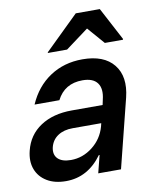

<svg xmlns="http://www.w3.org/2000/svg" viewBox="-82 -779 688 851"><g transform="rotate(-10 262.0 -353.5)"><path d="M146.7 9.2Q95.8 9.2 61.3 -11.7Q26.7 -32.5 12.9 -68.8Q-0.8 -105 10.8 -151.7Q27.5 -220 84.2 -257.5Q140.8 -295 225.8 -295H364.2L369.2 -318.3Q380.8 -365.8 361.7 -392.1Q342.5 -418.3 295 -418.3Q214.2 -418.3 179.2 -349.2H67.5Q100.8 -425.8 164.2 -467.9Q227.5 -510 310.8 -510Q407.5 -510 451.2 -455.4Q495 -400.8 472.5 -309.2L395 0H292.5L312.5 -79.2H309.2Q245 9.2 146.7 9.2ZM184.2 -79.2Q237.5 -79.2 281.7 -113.8Q325.8 -148.3 340.8 -202.5L344.2 -216.7H215.8Q175.8 -216.7 149.2 -199.2Q122.5 -181.7 114.2 -149.2Q106.7 -116.7 125.4 -97.9Q144.2 -79.2 184.2 -79.2ZM165 -564.2 165.8 -567.5 317.5 -715.8H425.8L504.2 -567.5L503.3 -564.2H421.7L355 -640.8L251.7 -564.2Z"/></g></svg>

Font: Funnel Sans Medium
Style: Italic
Weight: 500
Italic angle: -14.036°
Version: Version 1.000; Beta; Release 5; Build 24; ttfautohint (v1.8.